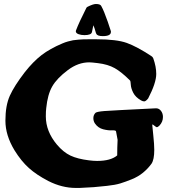

<svg xmlns="http://www.w3.org/2000/svg" viewBox="-20 -926 839 951"><path d="M442.4 -800.8Q436.5 -775.4 435.5 -767.6Q432.6 -752 398.4 -752Q381.8 -752 368.7 -756.8Q355.5 -761.7 355.5 -771.5Q355.5 -772.5 356.4 -775.4Q371.1 -814.5 408.2 -887.7Q410.2 -890.6 414.1 -892.6Q441.4 -906.2 455.1 -906.2Q476.6 -906.2 481.4 -896.5Q495.1 -872.1 513.7 -818.4Q523.4 -791 529.3 -771.5Q529.3 -769.5 529.3 -767.6Q529.3 -747.1 489.3 -747.1Q461.9 -747.1 457 -758.8Q455.1 -761.7 453.1 -769.5Q451.2 -777.3 448.2 -786.1Q445.3 -794.9 442.4 -800.8ZM730.5 -115.2Q711.9 -89.8 688 -70.3Q664.1 -50.8 632.8 -38.1Q601.6 -25.4 576.2 -17.6Q550.8 -9.8 509.8 -5.4Q468.8 -1 444.3 1Q419.9 2.9 374 4.9H355.5Q287.1 4.9 219.7 -29.3Q161.1 -59.6 123 -93.8Q85 -127.9 51.8 -181.6Q6.8 -255.9 6.8 -328.1Q6.8 -403.3 28.8 -452.1Q50.8 -501 103.5 -569.3Q144.5 -621.1 185.5 -652.8Q226.6 -684.6 289.1 -710.9Q302.7 -716.8 316.9 -720.7Q331.1 -724.6 341.8 -726.6Q352.5 -728.5 367.7 -729.5Q382.8 -730.5 391.1 -731Q399.4 -731.4 417.5 -731.4Q435.5 -731.4 443.4 -731.4H458Q557.6 -731.4 607.9 -713.4Q658.2 -695.3 729.5 -648.4Q736.3 -644.5 739.3 -636.7Q753.9 -595.7 753.9 -559.6Q753.9 -515.6 713.9 -438.5Q702.1 -423.8 694.3 -423.8Q687.5 -423.8 678.7 -428.7Q651.4 -444.3 640.1 -466.3Q628.9 -488.3 627.9 -506.3Q627 -524.4 624 -527.3Q582 -569.3 548.3 -588.4Q514.6 -607.4 464.8 -613.3Q433.6 -617.2 421.9 -617.2Q367.2 -617.2 316.4 -579.1Q261.7 -538.1 238.8 -498Q215.8 -458 209 -390.6Q207 -376 207 -349.6Q207 -275.4 261.7 -210Q293.9 -171.9 329.1 -155.3Q364.3 -138.7 420.9 -131.8Q443.4 -128.9 460.9 -128.9Q528.3 -128.9 560.5 -156.2Q560.5 -177.7 561 -195.3Q561.5 -212.9 562 -221.2Q562.5 -229.5 562.5 -233.4L554.7 -275.4Q553.7 -281.2 535.2 -280.3Q516.6 -279.3 491.2 -285.6Q465.8 -292 450.2 -314.5Q442.4 -326.2 442.4 -340.8Q442.4 -356.4 453.1 -367.2Q460 -373 497.1 -376Q534.2 -378.9 752.9 -389.6Q767.6 -389.6 777.3 -377Q787.1 -364.3 787.1 -346.7Q787.1 -322.3 769.5 -303.7Q761.7 -295.9 755.9 -295.9Q753.9 -295.9 736.3 -309.6H735.4Q734.4 -309.6 734.4 -304.7Q734.4 -299.8 739.3 -255.4Q744.1 -210.9 744.1 -183.6Q744.1 -135.7 730.5 -115.2Z"/></svg>

Font: Essays1743
Style: Bold
Weight: 700
Designer: Based on the typeface in a 1743 English translation of the essays of Montaigne.  PostScript/TrueType font designed by Jo
Version: Version 002.100